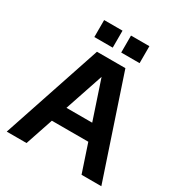

<svg xmlns="http://www.w3.org/2000/svg" viewBox="-203 -1033 1107 1176"><g transform="rotate(30 350.5 -445.0)"><path d="M250 -700H451L685 0H545L319 -678H384L156 0H16ZM164 -309H537V-196H164ZM381 -890H511V-770H381ZM191 -890H321V-770H191Z"/></g></svg>

Font: Uncut Sans Variable
Style: Regular
Weight: 400
Designer: Kasper Nordkvist
Foundry: UNCUT.wtf
Version: Version 1.303;Glyphs 3.1.2 (3151)